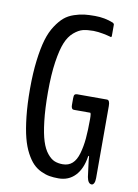

<svg xmlns="http://www.w3.org/2000/svg" viewBox="-82 -764 595 827"><g transform="rotate(10 215.5 -350.5)"><path d="M377.4 7.8Q361.3 7.8 356 -21Q356 -22.9 350.8 -60.8Q345.7 -98.6 345.7 -106.9Q345.7 -111.3 344.2 -111.3Q342.3 -111.3 341.3 -107.4Q333 -52.7 304.4 -22.9Q275.9 6.8 231.9 6.8Q210.4 6.8 192.9 3.9Q175.3 1 155.3 -8.3Q135.3 -17.6 119.9 -33.2Q104.5 -48.8 89.8 -76.2Q75.2 -103.5 65.7 -140.4Q56.2 -177.2 50.3 -231Q44.4 -284.7 44.4 -351.6Q44.4 -421.4 51.3 -476.3Q58.1 -531.2 69.1 -568.4Q80.1 -605.5 97.9 -632.3Q115.7 -659.2 133.1 -673.8Q150.4 -688.5 175 -696.8Q199.7 -705.1 219.2 -707.3Q238.8 -709.5 265.6 -709.5Q309.1 -709.5 346.2 -694.3Q346.7 -693.8 348.4 -692.6Q350.1 -691.4 351.1 -689.9Q352.1 -688.5 352.1 -685.5V-637.7Q352.1 -631.8 348.6 -631.8L343.8 -633.3Q338.4 -634.8 330.3 -636.7Q322.3 -638.7 312.7 -640.4Q303.2 -642.1 291.7 -643.6Q280.3 -645 270.5 -645Q243.7 -645 224.9 -640.4Q206.1 -635.7 185.5 -618.2Q165 -600.6 152.3 -569.8Q139.6 -539.1 131.3 -483.9Q123 -428.7 123 -351.6Q123 -278.3 129.4 -224.4Q135.7 -170.4 146 -138.7Q156.2 -106.9 171.9 -87.9Q187.5 -68.8 203.4 -62.5Q219.2 -56.2 239.3 -56.2Q264.6 -56.2 281.2 -71.3Q297.9 -86.4 306.6 -116.9Q315.4 -147.5 318.6 -182.9Q321.8 -218.3 321.8 -268.6Q321.8 -295.4 317.4 -295.4H249Q244.1 -295.4 241.5 -296.4Q238.8 -297.4 236.6 -302Q234.4 -306.6 234.4 -314.9V-344.2Q234.4 -356.4 237.8 -360.1Q241.2 -363.8 248 -363.8H378.9Q391.6 -363.8 391.6 -337.9V-22.5Q391.6 -7.8 387.5 0Q383.3 7.8 377.4 7.8Z"/></g></svg>

Font: BenchNine
Style: Regular
Weight: 400
Designer: Vernon Adams
Foundry: Vernon Adams
Version: Version 1 ; ttfautohint (v0.92.18-e454-dirty) -l 8 -r 50 -G 